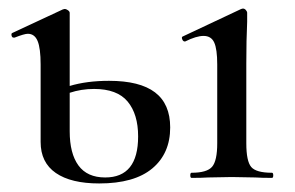

<svg xmlns="http://www.w3.org/2000/svg" viewBox="-20 -416 689 449"><path d="M378 -118Q378 -57 336 -22Q294 13 212 13Q146 13 110.5 -11.5Q75 -36 75 -84V-265Q75 -303 68 -320Q61 -337 45 -337Q37 -337 14 -328H12Q8 -328 7 -333Q6 -338 9 -339L127 -394L131 -395Q135 -395 139 -392Q143 -389 143 -386V-215Q183 -227 235 -227Q307 -227 342.5 -200Q378 -173 378 -118ZM303 -97Q303 -149 278.5 -178.5Q254 -208 200 -208Q170 -208 143 -199V-109Q143 -57 163.5 -29Q184 -1 226 -1Q303 -1 303 -97ZM428 -12Q464 -12 476 -26Q488 -40 488 -81V-265Q488 -301 481 -316.5Q474 -332 456 -332Q439 -332 413 -319H412Q408 -319 406 -324.5Q404 -330 408 -331L544 -395L548 -396Q552 -396 555 -392.5Q558 -389 558 -386V-365Q556 -323 556 -267V-81Q556 -39 567.5 -25.5Q579 -12 616 -12Q619 -12 619 -6Q619 0 616 0Q592 0 577 -1L522 -2L467 -1Q452 0 428 0Q425 0 425 -6Q425 -12 428 -12Z"/></svg>

Font: Cormorant Infant Medium
Style: Regular
Weight: 500
Designer: Christian Thalmann (Catharsis Fonts)
Version: Version 3.000